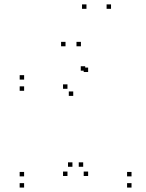

<svg xmlns="http://www.w3.org/2000/svg" viewBox="-20 -836 660 866"><path d="M573.2 10V-10H553.2V10ZM573.2 -40.5V-60.5H553.2V-40.5ZM355.2 -83.8V-103.8H335.2V-83.8ZM377.5 -42.2V-62.2H357.5V-42.2ZM377.5 -511.2V-531.2H357.5V-511.2ZM364.3 -517.2V-537.2H344.3V-517.2ZM88.8 -477V-497H68.8V-477ZM88.8 -426.5V-446.5H68.8V-426.5ZM310.3 -403.5V-423.5H290.3V-403.5ZM284.3 -435.5V-455.5H264.3V-435.5ZM284.3 -42.2V-62.2H264.3V-42.2ZM306.7 -83.8V-103.8H286.7V-83.8ZM88.7 -40.5V-60.5H68.7V-40.5ZM88.7 10V-10H68.7V10ZM275.5 -627.2V-647.2H255.5V-627.2ZM370 -796.2V-816.2H350V-796.2ZM480.8 -796.2V-816.2H460.8V-796.2ZM345 -627.2V-647.2H325V-627.2Z"/></svg>

Font: Monaspace Xenon Dots Var
Style: Regular
Weight: 400
Designer: Riley Cran and the Lettermatic Team
Version: Version 1.100 (Monaspace Xenon Dots)